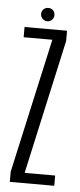

<svg xmlns="http://www.w3.org/2000/svg" viewBox="-51 -708 308 738"><g transform="rotate(5 103.0 -339.5)"><path d="M16 0H187.5V-39.5H70.5V-43L184.5 -558.5V-598H20.5V-558.5H131V-557.5L16 -39.5ZM105.5 -627.5Q116.5 -627.5 123.8 -635.5Q131 -643.5 131 -653.5Q131 -664.5 123.8 -671.8Q116.5 -679 105.5 -679Q94.5 -679 87 -671.8Q79.5 -664.5 79.5 -653.5Q79.5 -642.5 87.5 -635Q95.5 -627.5 105.5 -627.5Z"/></g></svg>

Font: Anybody ExtraCondensed Light
Style: Regular
Weight: 300
Width: 2
Version: Version 1.113;gftools[0.9.25]